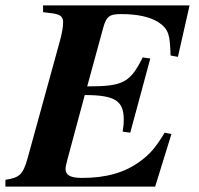

<svg xmlns="http://www.w3.org/2000/svg" viewBox="-47 -689 734 709"><path d="M653 -669H112V-644L145 -640C176 -636 186 -627 186 -607C186 -592 183 -570 174 -537L55 -105C38 -44 25 -33 -27 -25V0H526L586 -194L561 -199C527 -143 507 -120 470 -93C413 -51 344 -32 256 -32C213 -32 195 -42 195 -66C195 -73 198 -84 203 -104L266 -338C379 -338 410 -316 410 -247C410 -233 409 -222 406 -203L434 -199L508 -473L480 -477C433 -383 407 -370 275 -370L334 -586C346 -631 360 -637 401 -637C462 -637 508 -626 538 -607C579 -580 580 -555 583 -484L610 -479Z"/></svg>

Font: XITS
Style: Bold Italic
Weight: 700
Italic angle: -16.33°
Designer: MicroPress Inc., with final additions and corrections provided by Coen Hoffman, Elsevier (retired)
Version: Version 1.105